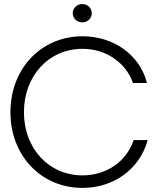

<svg xmlns="http://www.w3.org/2000/svg" viewBox="-20 -919 775 951"><path d="M388.7 11.7C544.9 11.7 672.9 -83 711.4 -225.1H642.1C606.9 -119.6 507.8 -50.3 388.7 -50.3C222.2 -50.3 98.6 -183.1 98.6 -363.3C98.6 -543.9 222.2 -677.2 388.7 -677.2C505.9 -677.2 604 -607.9 638.7 -507.8H708C672.9 -646.5 543.9 -739.3 388.7 -739.3C184.1 -739.3 31.7 -579.6 31.7 -363.3C31.7 -147.5 184.1 11.7 388.7 11.7ZM340.3 -853.5C340.3 -828.1 361.3 -808.1 387.7 -808.1C414.1 -808.1 434.6 -828.1 434.6 -853.5C434.6 -878.9 414.1 -898.9 387.7 -898.9C361.3 -898.9 340.3 -878.9 340.3 -853.5Z"/></svg>

Font: Guggenheim Sans Display Light
Style: Regular
Weight: 300
Designer: Modified by Tom Baber under direction of Pentagram Design 2023
Foundry: rsms
Version: Version 1.001;Glyphs 3.1.2 (3151)